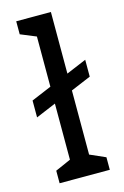

<svg xmlns="http://www.w3.org/2000/svg" viewBox="-111 -761 523 813"><g transform="rotate(-15 150.5 -355.0)"><path d="M198 -366V-85L266 -55V0H46V-55L114 -85V-331L26 -294V-368L114 -405V-625L46 -653V-710H198V-440L286 -477V-403Z"/></g></svg>

Font: Rhodium Libre
Style: Regular
Weight: 400
Designer: James Puckett
Foundry: Dunwich Type Founders
Version: Version 1.001; ttfautohint (v1.3)